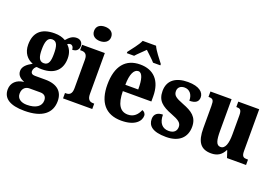

<svg xmlns="http://www.w3.org/2000/svg" viewBox="-133 -1172 2629 1809"><g transform="rotate(20 1181.5 -267.5)"><path d="M209 235C388 235 474 162 474 42C474 -52 416 -109 294 -109H191C167 -109 149 -118 149 -142C149 -165 165 -186 178 -193C189 -190 216 -189 229 -189C364 -189 425 -262 425 -369C425 -429 402 -467 374 -494C382 -499 391 -504 405 -504C418 -504 436 -491 436 -460C484 -460 501 -489 501 -521C501 -553 479 -580 440 -580C393 -580 366 -552 340 -522C308 -540 275 -549 229 -549C92 -549 30 -482 30 -364C30 -282 74 -230 132 -209C79 -180 43 -149 43 -105C43 -57 81 -34 115 -20C42 -13 -7 31 -7 99C-7 188 64 235 209 235ZM227 -249C178 -249 166 -296 166 -364C166 -435 178 -488 227 -488C278 -488 288 -437 288 -365C288 -295 278 -249 227 -249ZM211 174C154 174 112 148 112 98C112 37 153 20 182 20H291C333 20 353 42 353 79C353 137 303 174 211 174Z M654 -626C701 -626 741 -650 741 -698C741 -748 701 -770 654 -770C606 -770 569 -748 569 -698C569 -650 606 -626 654 -626ZM512 0H805V-54H795C761 -54 736 -69 736 -126V-536H508V-482H523C556 -482 581 -467 581 -414V-127C581 -70 557 -54 522 -54H512Z M931 -619V-606H1004C1025 -631 1071 -672 1098 -700C1125 -674 1177 -627 1194 -606H1267V-619C1239 -657 1185 -721 1166 -766H1032C1013 -721 959 -657 931 -619ZM1098 10C1234 10 1287 -53 1287 -107C1287 -130 1271 -146 1252 -152C1232 -103 1197 -65 1137 -65C1060 -65 1020 -124 1018 -257H1304V-308C1304 -466 1222 -549 1088 -549C943 -549 860 -453 860 -265C860 -91 938 10 1098 10ZM1149 -321H1020C1020 -427 1049 -484 1092 -484C1132 -484 1150 -423 1149 -321Z M1547 10C1679 10 1747 -59 1747 -164C1747 -262 1687 -301 1593 -337C1512 -368 1488 -386 1488 -429C1488 -466 1515 -488 1554 -488C1602 -488 1638 -452 1638 -386C1700 -386 1728 -409 1728 -453C1728 -501 1682 -548 1567 -548C1448 -548 1369 -496 1369 -387C1369 -291 1420 -250 1525 -210C1598 -182 1629 -162 1629 -120C1629 -82 1607 -52 1550 -52C1489 -52 1449 -93 1449 -178C1402 -178 1363 -158 1363 -104C1363 -37 1409 10 1547 10Z M1999 10C2061 10 2102 -16 2129 -70H2133L2156 0H2347V-54H2337C2305 -54 2284 -59 2284 -117V-536H2074V-482H2077C2109 -482 2128 -476 2128 -419V-228C2128 -136 2109 -77 2062 -77C2018 -77 2007 -125 2007 -219V-536H1795V-482H1798C1842 -482 1850 -468 1850 -411V-188C1850 -53 1893 10 1999 10Z"/></g></svg>

Font: Noto Serif Devanagari Condensed ExtraBold
Style: Regular
Weight: 800
Width: 3
Designer: Universal Thirst, Indian Type Foundry and the Monotype Design Team
Foundry: Monotype Imaging Inc.
Version: Version 2.004